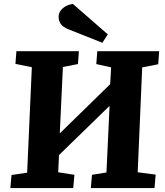

<svg xmlns="http://www.w3.org/2000/svg" viewBox="-20 -963 845 983"><path d="M541 -421 282 -169 278 -81 361 -68 355 0H33L39 -67L119 -79L143 -619L59 -636L64 -701H384L379 -635L302 -620L286 -280L544 -532L549 -618L473 -635L478 -701H795L790 -634L708 -618L685 -81L777 -69L771 0H445L451 -68L525 -80ZM532 -787 504 -744 333 -812Q302 -824 291 -840.5Q280 -857 280 -876Q280 -894 290 -908Q300 -922 316.5 -931Q333 -940 353 -943Z"/></svg>

Font: Literata
Style: Bold Italic
Weight: 700
Italic angle: -2°
Designer: Latin by Veronika Burian and Jose Scaglione. Greek by Irene Vlachou. Cyrillic by Vera Evstafieva
Foundry: TypeTogether
Version: Version 3.103;gftools[0.9.29]